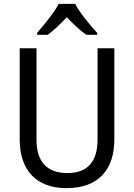

<svg xmlns="http://www.w3.org/2000/svg" viewBox="-20 -964 694 994"><path d="M369 -944H284C261 -899 209 -837 172 -794V-784H227C258 -806 292 -839 326 -875C360 -839 394 -806 427 -784H483V-794C446 -834 392 -899 369 -944ZM572 -242V-714H485V-241C485 -132 437 -68 329 -68C223 -68 169 -127 169 -240V-714H82V-243C82 -84 166 10 325 10C492 10 572 -89 572 -242Z"/></svg>

Font: Noto Sans Myanmar UI SemiCondensed
Style: Regular
Weight: 400
Width: 4
Designer: Monotype Design Team
Foundry: Monotype Imaging Inc.
Version: Version 2.103